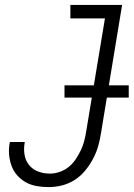

<svg xmlns="http://www.w3.org/2000/svg" viewBox="-20 -755 545 783"><path d="M179 8Q154 8 130.5 4Q107 0 86.5 -11Q66 -22 50.5 -39.5Q35 -57 27 -79Q19 -101 17 -125Q15 -149 20 -174V-176H81V-175Q76 -149 80 -124.5Q84 -100 98.5 -82Q113 -64 135.5 -55.5Q158 -47 183 -47Q203 -47 223.5 -54Q244 -61 260.5 -74.5Q277 -88 289 -106Q301 -124 310 -143Q319 -162 324 -182Q329 -202 332 -222L408 -680H267V-735H478L392 -213Q388 -186 380.5 -159.5Q373 -133 359.5 -107.5Q346 -82 327.5 -59.5Q309 -37 285 -21.5Q261 -6 233.5 1Q206 8 179 8ZM243 -357V-407H505V-357Z"/></svg>

Font: Iosevka Light Oblique
Style: Regular
Weight: 300
Italic angle: -9°
Monospace: yes
Designer: Belleve Invis
Foundry: Belleve Invis
Version: Version 32.5.0; ttfautohint (v1.8.4)